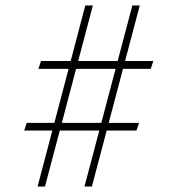

<svg xmlns="http://www.w3.org/2000/svg" viewBox="-20 -680 647 700"><path d="M291 -660H318.5L144 0H117ZM462.5 -660H489.5L315 0H288ZM129.5 -457.5H539L529.5 -429H120ZM77.5 -232H487L477.5 -204H68Z"/></svg>

Font: League Spartan Extralight
Style: Regular
Weight: 200
Foundry: The League of Moveable Type
Version: Version 2.300; ttfautohint (v1.8.3)